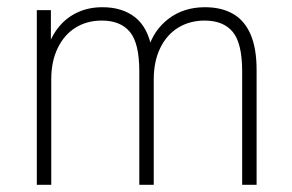

<svg xmlns="http://www.w3.org/2000/svg" viewBox="-20 -512 810 532"><path d="M82 0V-484H121V-376H111Q122 -412 143.5 -438Q165 -464 195.5 -478Q226 -492 264 -492Q319 -492 354.5 -464Q390 -436 401 -375H390Q405 -428 447 -460Q489 -492 548 -492Q593 -492 625 -474Q657 -456 674 -417.5Q691 -379 691 -318V0H651V-314Q651 -392 625 -423.5Q599 -455 547 -455Q506 -455 474 -435.5Q442 -416 424 -379Q406 -342 406 -292V0H366V-314Q366 -392 340 -423.5Q314 -455 262 -455Q221 -455 189.5 -435.5Q158 -416 140 -379Q122 -342 122 -292V0Z"/></svg>

Font: Nunito Sans 12pt ExtraLight SemiCondensed
Style: Regular
Weight: 200
Width: 4
Version: Version 3.101;gftools[0.9.27]